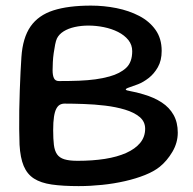

<svg xmlns="http://www.w3.org/2000/svg" viewBox="-20 -620 670 668"><path d="M253.5 27.5Q198.5 27.5 160.2 22Q122 16.5 98.2 1.2Q74.5 -14 62.5 -42.5Q50.5 -71 48 -116.5Q47 -139.5 46.8 -170.5Q46.5 -201.5 47 -236Q47.5 -270.5 48.8 -305Q50 -339.5 51.5 -369.8Q53 -400 54.5 -421.5Q59 -488.5 86.2 -527.8Q113.5 -567 165.5 -583.8Q217.5 -600.5 296.5 -600.5Q341.5 -600.5 385.2 -591.8Q429 -583 464.5 -564.5Q500 -546 521.2 -516Q542.5 -486 542.5 -443Q542.5 -409.5 529.2 -386.2Q516 -363 497.2 -348.5Q478.5 -334 460.5 -327Q442.5 -320 430 -316Q417.5 -312 417.5 -308.5Q417.5 -305.5 435.5 -302.5Q453.5 -299.5 480 -291.5Q516 -281 542.8 -263.5Q569.5 -246 584 -220Q598.5 -194 598.5 -158.5Q598.5 -123.5 579.8 -91.8Q561 -60 535.5 -39.5Q515.5 -23.5 484.2 -11Q453 1.5 414.8 10.2Q376.5 19 335.2 23.2Q294 27.5 253.5 27.5ZM250 -60.5Q302 -60.5 345 -67.2Q388 -74 419.2 -88Q450.5 -102 467.8 -123Q485 -144 485 -172Q485 -197 465.8 -213Q446.5 -229 415 -238.5Q383.5 -248 346 -252.5Q308.5 -257 271.2 -258.2Q234 -259.5 204.5 -259.5Q195.5 -259.5 188.2 -255.5Q181 -251.5 175.8 -241.5Q170.5 -231.5 167.8 -213.5Q165 -195.5 165 -167.5Q165 -136.5 167.5 -116Q170 -95.5 178.5 -83.2Q187 -71 204 -65.8Q221 -60.5 250 -60.5ZM185 -338Q224 -338 255 -339.2Q286 -340.5 312 -344Q338 -347.5 361 -354Q397.5 -364 418.8 -383.8Q440 -403.5 440 -442Q440 -464 426.5 -480.8Q413 -497.5 390.8 -508.8Q368.5 -520 341.5 -525.5Q314.5 -531 287.5 -531Q262.5 -531 240 -526Q217.5 -521 201.2 -510.8Q185 -500.5 178 -486Q174.5 -478.5 171.8 -464.8Q169 -451 166.8 -435Q164.5 -419 163.8 -403.2Q163 -387.5 163 -375.5Q163 -357.5 167.8 -347.8Q172.5 -338 185 -338Z"/></svg>

Font: Gluten
Style: Regular
Weight: 400
Designer: Tyler Finck
Foundry: Etcetera Type Company
Version: Version 1.300